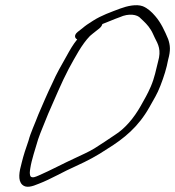

<svg xmlns="http://www.w3.org/2000/svg" viewBox="-20 -625 676 741"><path d="M182 -304C162 -263 145 -222 128 -183C115 -148 98 -113 90 -82C80 -54 70 -23 64 2C54 38 48 71 66 88C81 102 104 95 130 84C175 67 227 36 273 16C319 -5 353 -23 395 -51C458 -90 514 -135 557 -212C574 -243 586 -260 599 -294C613 -330 623 -362 629 -395C639 -431 637 -450 629 -474C616 -505 601 -538 579 -563C567 -577 551 -593 531 -601C506 -610 471 -602 444 -592C407 -578 372 -566 339 -545L316 -530C310 -526 304 -521 298 -516L280 -502C264 -489 269 -477 278 -473C261 -452 251 -434 236 -407C218 -375 198 -341 182 -304ZM245 -359C271 -406 295 -453 327 -486C333 -492 341 -497 349 -504L363 -515C369 -520 373 -525 375 -532L377 -533L407 -545C418 -550 430 -554 443 -559C476 -574 510 -570 523 -554C538 -540 551 -528 562 -510C568 -501 572 -490 577 -480C591 -453 603 -432 590 -387C582 -356 577 -326 562 -291C548 -259 539 -245 523 -216C497 -170 463 -129 423 -104C398 -87 368 -67 344 -52C319 -37 297 -28 270 -15C226 5 174 33 130 52C116 58 107 62 99 57C93 49 95 37 97 24C102 -9 116 -49 127 -87C137 -117 153 -152 166 -186C191 -242 217 -306 245 -359Z"/></svg>

Font: Stray Cat
Style: SuObl
Weight: 400
Version: Version 1.0